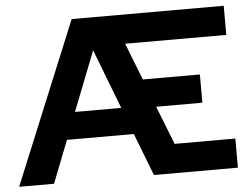

<svg xmlns="http://www.w3.org/2000/svg" viewBox="-54 -763 1087 827"><g transform="rotate(-5 489.0 -350.0)"><path d="M-3.9 0 284.3 -700H941.9V-574.1H504.6L567.1 -414.2H813.8V-292.1H614.1L679.3 -125.9H941.9V0H578.8L508 -183.5H218.8L147 0ZM263.7 -300.3H463.8L364.8 -557.9Z"/></g></svg>

Font: Red Hat Display VF
Style: Regular
Weight: 300
Designer: Pentagram, MCKL
Foundry: Pentagram, MCKL
Version: Version 1.023